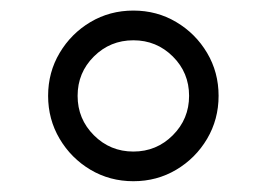

<svg xmlns="http://www.w3.org/2000/svg" viewBox="-20 -754 495 356"><path d="M227.3 -418Q183.6 -418 147.7 -439.3Q111.9 -460.6 90.6 -496.6Q69.2 -532.7 69.2 -576.3Q69.2 -620 90.6 -655.9Q111.9 -691.8 147.7 -713.1Q183.6 -734.4 227.3 -734.4Q271 -734.4 306.8 -713.1Q342.7 -691.8 364 -655.9Q385.3 -620 385.3 -576.3Q385.3 -532.7 364 -496.6Q342.7 -460.6 306.8 -439.3Q271 -418 227.3 -418ZM227.3 -473Q270.2 -473 300.4 -503.2Q330.6 -533.4 330.6 -576.3Q330.6 -619.3 300.4 -649.3Q270.2 -679.3 227.3 -679.3Q184.3 -679.3 154.1 -649.3Q123.9 -619.3 123.9 -576.3Q123.9 -533.4 154.1 -503.2Q184.3 -473 227.3 -473Z"/></svg>

Font: Inter UI Light
Style: Regular
Weight: 300
Designer: Rasmus Andersson
Foundry: rsms
Version: 3.2;8d6f07862